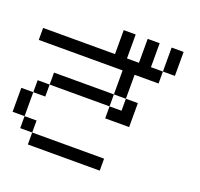

<svg xmlns="http://www.w3.org/2000/svg" viewBox="-152 -1086 1305 1255"><g transform="rotate(20 500.0 -458.5)"><path d="M750 -916.7V-750H833.3V-666.7H666.7V-500H583.3V-666.7H0V-750H500V-916.7H583.3V-750H666.7V-916.7ZM0 -166.7V-333.3H83.3V-166.7ZM750 -333.3H583.3V-416.7H666.7V-500H750ZM166.7 -166.7V-83.3H83.3V-166.7ZM166.7 -83.3H666.7V0H166.7ZM916.7 -916.7V-750H833.3V-916.7ZM166.7 -416.7V-333.3H83.3V-416.7ZM166.7 -500H583.3V-416.7H166.7Z"/></g></svg>

Font: Galmuri11 Regular
Style: Regular
Weight: 400
Designer: Minseo Lee (Quiple)
Version: Version 2.356;hotconv 1.1.0;makeotfexe 2.6.0 DEVELOPMENT